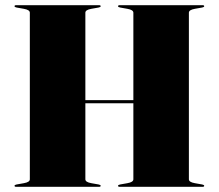

<svg xmlns="http://www.w3.org/2000/svg" viewBox="-20 -720 843 740"><path d="M309 -29Q309 -18 332 -14L360 -9Q368 -7.5 368 -4Q368 0 362 0H42Q36 0 36 -4Q36 -7.5 44 -9L72 -14Q95 -18 95 -29V-671Q95 -682 72 -686L44 -691Q36 -692.5 36 -696Q36 -700 42 -700H362Q368 -700 368 -696Q368 -692.5 360 -691L332 -686Q309 -682 309 -671V-334H494V-671Q494 -682 471 -686L443 -691Q435 -692.5 435 -696Q435 -700 441 -700H761Q767 -700 767 -696Q767 -692.5 759 -691L731 -686Q708 -682 708 -671V-29Q708 -18 731 -14L759 -9Q767 -7.5 767 -4Q767 0 761 0H441Q435 0 435 -4Q435 -7.5 443 -9L471 -14Q494 -18 494 -29V-322H309Z"/></svg>

Font: Fraunces 144pt Black
Style: Regular
Weight: 900
Version: Version 1.000;[0bf87f6ff]